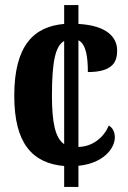

<svg xmlns="http://www.w3.org/2000/svg" viewBox="-20 -734 501 754"><path d="M232 -82V0H288V-83C383 -92 431 -149 431 -195C431 -213 424 -232 407 -241C389 -196 345 -158 288 -157V-576C319 -560 325 -507 325 -451C428 -451 440 -496 440 -536C440 -588 399 -634 288 -640V-714H232V-640C114 -630 36 -557 36 -358C36 -168 109 -93 232 -82ZM232 -573V-168C196 -192 184 -256 184 -359C184 -494 198 -554 232 -573Z"/></svg>

Font: Noto Serif Georgian ExtraCondensed ExtraBold
Style: Regular
Weight: 800
Width: 2
Designer: Monotype Design Team, Akaki Razmadze
Foundry: Google LLC
Version: Version 2.003